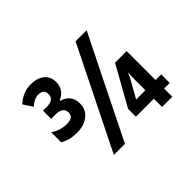

<svg xmlns="http://www.w3.org/2000/svg" viewBox="-138 -999 1276 1276"><g transform="rotate(-45 500.0 -361.0)"><path d="M236 -277Q304 -277 347 -310Q390 -343 390 -401Q390 -483 309 -507V-511Q379 -541 379 -615Q379 -666 342.5 -694.5Q306 -723 248 -723Q174 -723 114 -668L157 -603Q196 -639 236 -639Q286 -639 286 -594Q286 -541 218 -541H182V-464H224Q294 -464 294 -411Q294 -366 233 -366Q167 -366 119 -402V-308Q168 -277 236 -277ZM759 1H855V-76H908V-156H855V-428H746L590 -149V-76H759ZM672 -156 730 -259Q737 -271 745.5 -287.5Q754 -304 762 -323Q759 -288 759 -251V-156ZM307 0 661 -714H765L411 0Z"/></g></svg>

Font: Noto Sans Mono Condensed Extra
Style: Regular
Weight: 800
Width: 3
Designer: Monotype Design Team
Foundry: Monotype Imaging Inc.
Version: Version 1.900